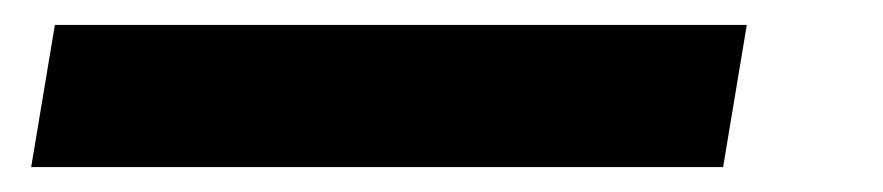

<svg xmlns="http://www.w3.org/2000/svg" viewBox="-20 18 708 154"><path d="M5 152 24 38H579L560 152Z"/></svg>

Font: DM Sans SemiBold
Style: Italic
Weight: 600
Italic angle: -10°
Designer: Colophon Foundry, Jonny Pinhorn
Foundry: Colophon Foundry
Version: Version 4.004;gftools[0.9.30]